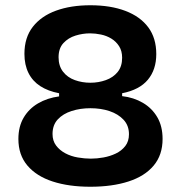

<svg xmlns="http://www.w3.org/2000/svg" viewBox="-20 -696 689 731"><path d="M324 15Q242 15 180.5 -5Q119 -25 84.5 -65.5Q50 -106 50 -167Q50 -214 70 -248Q90 -282 125 -302.5Q160 -323 205 -329V-337L324 -357L445 -337V-330Q489 -325 524 -304.5Q559 -284 579 -249.5Q599 -215 599 -167Q599 -106 565 -65.5Q531 -25 469 -5Q407 15 324 15ZM326 -92Q349 -92 374 -96.5Q399 -101 421 -111.5Q443 -122 457 -140Q471 -158 471 -185Q471 -218 450.5 -240Q430 -262 397 -273Q364 -284 324 -284Q286 -284 253 -273.5Q220 -263 200 -241.5Q180 -220 180 -186Q180 -160 193.5 -142Q207 -124 228.5 -112.5Q250 -101 276 -96.5Q302 -92 326 -92ZM324 -381Q355 -381 383 -391Q411 -401 428 -422Q445 -443 445 -476Q445 -502 433.5 -520Q422 -538 404 -549Q386 -560 364.5 -564.5Q343 -569 323 -569Q295 -569 267.5 -560.5Q240 -552 221.5 -532Q203 -512 203 -478Q203 -445 220 -423Q237 -401 265 -391Q293 -381 324 -381ZM324 -302 205 -327V-341Q163 -349 133.5 -368Q104 -387 88.5 -418Q73 -449 73 -491Q73 -553 105 -594Q137 -635 193.5 -655.5Q250 -676 324 -676Q401 -676 457.5 -654.5Q514 -633 544.5 -592Q575 -551 575 -490Q575 -431 543 -392.5Q511 -354 445 -341V-328Z"/></svg>

Font: Bricolage Grotesque 16pt SemiBold
Style: Regular
Weight: 600
Version: Version 1.001;gftools[0.9.33.dev8+g029e19f]